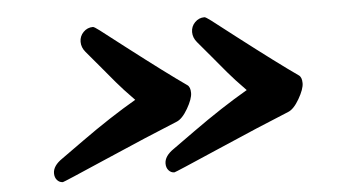

<svg xmlns="http://www.w3.org/2000/svg" viewBox="-43 -606 1213 670"><g transform="rotate(-5 564.0 -271.0)"><path d="M303.2 -535.6Q307.6 -535.6 325.9 -521.7Q344.2 -507.8 409.7 -457Q545.9 -352.1 613.8 -304.7Q624.5 -297.4 624.5 -276.6Q624.5 -255.9 605 -222.2Q585.4 -188.5 565.4 -180.7Q462.9 -139.2 309.1 -72.3Q155.3 -5.4 151.9 -5.4Q140.1 -5.4 131.8 -14.6Q123.5 -23.9 123.5 -38.6Q123.5 -64.9 156.7 -87.4Q177.7 -102.1 233.9 -142.6Q337.4 -216.8 428.2 -269.5Q387.2 -311.5 366 -336.9Q344.7 -362.3 314.5 -398.4Q284.2 -434.6 270 -451.2Q255.9 -467.8 255.9 -487.5Q255.9 -507.3 269.8 -521.5Q283.7 -535.6 303.2 -535.6ZM693.8 -535.6Q698.2 -535.6 716.6 -521.7Q734.9 -507.8 800.3 -457Q936.5 -352.1 1004.4 -304.7Q1015.1 -297.4 1015.1 -276.6Q1015.1 -255.9 995.6 -222.2Q976.1 -188.5 956.1 -180.7Q853.5 -139.2 699.7 -72.3Q545.9 -5.4 542.5 -5.4Q530.8 -5.4 522.5 -14.6Q514.2 -23.9 514.2 -38.6Q514.2 -64.9 547.4 -87.4Q568.4 -102.1 624.5 -142.6Q728 -216.8 818.8 -269.5Q777.8 -311.5 756.6 -336.9Q735.4 -362.3 705.1 -398.4Q674.8 -434.6 660.6 -451.2Q646.5 -467.8 646.5 -487.5Q646.5 -507.3 660.4 -521.5Q674.3 -535.6 693.8 -535.6Z"/></g></svg>

Font: Sonsie One
Style: Regular
Weight: 400
Designer: Riccardo De Franceschi
Foundry: Sorkin Type Co
Version: Version 1.003